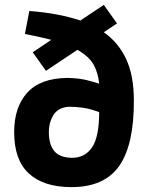

<svg xmlns="http://www.w3.org/2000/svg" viewBox="-20 -757 607 786"><path d="M168 -467 297 -553Q343 -527 363 -493Q382 -458 386 -414Q384 -416 347 -426Q309 -437 256 -438Q145 -437 91 -377Q38 -318 38 -216Q38 -102 98 -47Q158 9 273 9Q408 9 469 -79Q529 -167 528 -347Q528 -446 497 -514Q465 -583 405 -625L459 -661L405 -737L309 -673Q220 -703 100 -712L82 -618Q144 -606 190 -594L114 -543ZM264 -320Q319 -319 352 -309Q385 -299 386 -298Q386 -197 357 -154Q327 -110 273 -111Q223 -112 201 -140Q180 -167 180 -216Q180 -257 200 -288Q220 -318 264 -320Z"/></svg>

Font: RazerF5
Style: Bold
Weight: 700
Foundry: Razer Inc.
Version: Version 1.000;PS 001.001;hotconv 1.0.56